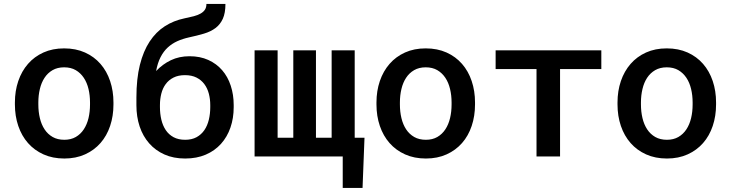

<svg xmlns="http://www.w3.org/2000/svg" viewBox="-20 -779 3641 956"><path d="M54.2 -269Q54.2 -326.2 71 -375.5Q87.9 -424.8 119.4 -460.9Q150.9 -497.1 196.3 -517.6Q241.7 -538.1 299.3 -538.1Q357.4 -538.1 403.1 -517.6Q448.7 -497.1 480.2 -460.9Q511.7 -424.8 528.3 -375.5Q544.9 -326.2 544.9 -269V-258.8Q544.9 -201.2 528.3 -151.9Q511.7 -102.5 480.2 -66.7Q448.7 -30.8 403.3 -10.3Q357.9 10.3 300.3 10.3Q242.2 10.3 196.5 -10.3Q150.9 -30.8 119.4 -66.7Q87.9 -102.5 71 -151.9Q54.2 -201.2 54.2 -258.8ZM170.9 -258.8Q170.9 -222.7 178.5 -190.9Q186 -159.2 201.9 -135Q217.8 -110.8 242.2 -96.9Q266.6 -83 300.3 -83Q333 -83 357.2 -96.9Q381.3 -110.8 397.2 -135Q413.1 -159.2 420.7 -190.9Q428.2 -222.7 428.2 -258.8V-269Q428.2 -304.2 420.7 -335.9Q413.1 -367.7 397.2 -391.6Q381.3 -415.5 357.2 -429.7Q333 -443.8 299.3 -443.8Q266.1 -443.8 241.7 -429.7Q217.3 -415.5 201.7 -391.6Q186 -367.7 178.5 -335.9Q170.9 -304.2 170.9 -269Z M923.8 -499Q976.1 -499 1017.1 -480.5Q1058.1 -461.9 1086.2 -429.4Q1114.3 -397 1128.9 -352.3Q1143.6 -307.6 1143.6 -255.9V-245.6Q1143.6 -190.4 1127.4 -143.8Q1111.3 -97.2 1080.3 -62.7Q1049.3 -28.3 1004.4 -9Q959.5 10.3 901.9 10.3Q843.8 10.3 798.8 -9.8Q753.9 -29.8 722.7 -65.4Q691.4 -101.1 675.3 -149.4Q659.2 -197.8 659.2 -254.9V-265.1V-266.6V-293.5Q659.2 -386.7 676.5 -455.8Q693.8 -524.9 725.3 -572.5Q756.8 -620.1 800.5 -648.2Q844.2 -676.3 897.9 -687.5Q924.3 -692.9 944.8 -698.2Q965.3 -703.6 979.2 -711.7Q993.2 -719.7 1000.5 -731Q1007.8 -742.2 1007.8 -759.3H1102.5Q1102.5 -714.4 1089.6 -685.8Q1076.7 -657.2 1053 -639.4Q1029.3 -621.6 995.6 -611.6Q961.9 -601.6 920.9 -592.8Q889.6 -585.9 863 -574Q836.4 -562 815.2 -542.5Q793.9 -522.9 779.3 -494.1Q764.6 -465.3 757.3 -425.3Q789.6 -459.5 830.8 -479.2Q872.1 -499 923.8 -499ZM900.9 -404.8Q867.7 -404.8 844 -392.8Q820.3 -380.9 805.2 -360.4Q790 -339.8 783.2 -312.7Q776.4 -285.6 776.4 -255.9V-245.6Q776.4 -212.4 783.4 -182.9Q790.5 -153.3 805.4 -131.1Q820.3 -108.9 844.2 -95.9Q868.2 -83 901.9 -83Q935.1 -83 958.7 -95.9Q982.4 -108.9 997.6 -131.1Q1012.7 -153.3 1019.8 -182.9Q1026.9 -212.4 1026.9 -245.6V-255.9Q1026.9 -285.6 1019.8 -312.7Q1012.7 -339.8 997.3 -360.4Q981.9 -380.9 958.3 -392.8Q934.6 -404.8 900.9 -404.8Z M1362.3 -528.3V-93.3H1440.4V-528.3H1553.2V-93.3H1631.3V-528.3H1746.1V-93.3H1794.9L1785.2 156.7H1686.5V0H1247.6V-528.3Z M1854.5 -269Q1854.5 -326.2 1871.3 -375.5Q1888.2 -424.8 1919.7 -460.9Q1951.2 -497.1 1996.6 -517.6Q2042 -538.1 2099.6 -538.1Q2157.7 -538.1 2203.4 -517.6Q2249 -497.1 2280.5 -460.9Q2312 -424.8 2328.6 -375.5Q2345.2 -326.2 2345.2 -269V-258.8Q2345.2 -201.2 2328.6 -151.9Q2312 -102.5 2280.5 -66.7Q2249 -30.8 2203.6 -10.3Q2158.2 10.3 2100.6 10.3Q2042.5 10.3 1996.8 -10.3Q1951.2 -30.8 1919.7 -66.7Q1888.2 -102.5 1871.3 -151.9Q1854.5 -201.2 1854.5 -258.8ZM1971.2 -258.8Q1971.2 -222.7 1978.8 -190.9Q1986.3 -159.2 2002.2 -135Q2018.1 -110.8 2042.5 -96.9Q2066.9 -83 2100.6 -83Q2133.3 -83 2157.5 -96.9Q2181.6 -110.8 2197.5 -135Q2213.4 -159.2 2220.9 -190.9Q2228.5 -222.7 2228.5 -258.8V-269Q2228.5 -304.2 2220.9 -335.9Q2213.4 -367.7 2197.5 -391.6Q2181.6 -415.5 2157.5 -429.7Q2133.3 -443.8 2099.6 -443.8Q2066.4 -443.8 2042 -429.7Q2017.6 -415.5 2002 -391.6Q1986.3 -367.7 1978.8 -335.9Q1971.2 -304.2 1971.2 -269Z M2974.1 -435.1H2768.6V0H2651.4V-435.1H2447.8V-528.3H2974.1Z M3054.7 -269Q3054.7 -326.2 3071.5 -375.5Q3088.4 -424.8 3119.9 -460.9Q3151.4 -497.1 3196.8 -517.6Q3242.2 -538.1 3299.8 -538.1Q3357.9 -538.1 3403.6 -517.6Q3449.2 -497.1 3480.7 -460.9Q3512.2 -424.8 3528.8 -375.5Q3545.4 -326.2 3545.4 -269V-258.8Q3545.4 -201.2 3528.8 -151.9Q3512.2 -102.5 3480.7 -66.7Q3449.2 -30.8 3403.8 -10.3Q3358.4 10.3 3300.8 10.3Q3242.7 10.3 3197 -10.3Q3151.4 -30.8 3119.9 -66.7Q3088.4 -102.5 3071.5 -151.9Q3054.7 -201.2 3054.7 -258.8ZM3171.4 -258.8Q3171.4 -222.7 3179 -190.9Q3186.5 -159.2 3202.4 -135Q3218.3 -110.8 3242.7 -96.9Q3267.1 -83 3300.8 -83Q3333.5 -83 3357.7 -96.9Q3381.8 -110.8 3397.7 -135Q3413.6 -159.2 3421.1 -190.9Q3428.7 -222.7 3428.7 -258.8V-269Q3428.7 -304.2 3421.1 -335.9Q3413.6 -367.7 3397.7 -391.6Q3381.8 -415.5 3357.7 -429.7Q3333.5 -443.8 3299.8 -443.8Q3266.6 -443.8 3242.2 -429.7Q3217.8 -415.5 3202.1 -391.6Q3186.5 -367.7 3179 -335.9Q3171.4 -304.2 3171.4 -269Z"/></svg>

Font: Roboto Mono
Style: Regular
Weight: 500
Designer: Google
Version: Version 2.000986; 2015; ttfautohint (v1.3)